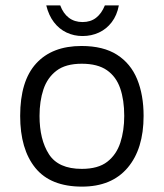

<svg xmlns="http://www.w3.org/2000/svg" viewBox="-20 -679 609 714"><path d="M285 15Q168 15 111.5 -54.5Q55 -124 55 -248Q55 -378 114.5 -443Q174 -508 283 -508Q364 -508 415 -475.5Q466 -443 490 -384.5Q514 -326 514 -248Q514 -125 454.5 -55Q395 15 285 15ZM284 -51Q345 -51 379 -77.5Q413 -104 427.5 -148.5Q442 -193 442 -248Q442 -307 427 -350.5Q412 -394 377.5 -418Q343 -442 284 -442Q224 -442 190 -416Q156 -390 141.5 -346.5Q127 -303 127 -248Q127 -160 162 -105.5Q197 -51 284 -51ZM287 -545Q255 -545 227.5 -558Q200 -571 180.5 -596.5Q161 -622 152 -659H204Q215 -629 236 -613Q257 -597 287 -597Q317 -597 337.5 -613Q358 -629 370 -659H422Q415 -622 395.5 -596.5Q376 -571 348 -558Q320 -545 287 -545Z"/></svg>

Font: Maven Pro
Style: Regular
Weight: 400
Designer: Joe Prince
Foundry: Joe Prince
Version: Version 2.103